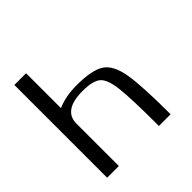

<svg xmlns="http://www.w3.org/2000/svg" viewBox="-190 -936 1112 1112"><g transform="rotate(-45 366.5 -380.0)"><path d="M77 0H173V-348Q173 -401 212.5 -428.5Q252 -456 331 -456Q414 -456 447 -429Q480 -402 490.5 -313Q501 -224 501 0H597Q597 -234 579.5 -334.5Q562 -435 508.5 -469.5Q455 -504 331 -504Q239 -504 173 -474V-760H77Z"/></g></svg>

Font: LXGW Marker Gothic
Style: Regular
Weight: 400
Version: Version 1.001